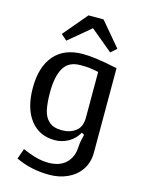

<svg xmlns="http://www.w3.org/2000/svg" viewBox="-141 -842 863 1145"><g transform="rotate(15 290.0 -269.5)"><path d="M170 -579 305 -692 441 -579 477 -611 352 -759H259L134 -611ZM418 -64 402 -73Q378 -31 339 -9.5Q300 12 256 12Q160 12 105 -59.5Q50 -131 50 -257Q50 -385 111 -456.5Q172 -528 289 -528Q363 -528 502 -498V23Q502 84 472 128.5Q442 173 391 196.5Q340 220 278 220Q165 220 71 175L94 111Q103 115 134 127Q165 139 194.5 145.5Q224 152 253 152Q324 152 362.5 115Q401 78 404 17Q405 -8 410.5 -32.5Q416 -57 418 -64ZM402 -166V-448Q363 -456 344.5 -458Q326 -460 290 -460Q217 -460 186.5 -407Q156 -354 156 -257Q156 -193 165 -150Q174 -107 201.5 -81.5Q229 -56 283 -56Q332 -56 367 -82Q402 -108 402 -166Z"/></g></svg>

Font: Voces
Style: Regular
Weight: 400
Designer: Ana Paula Megda, Pablo Ugerman
Foundry: Ana Paula Megda, Pablo Ugerman
Version: Version 1.100